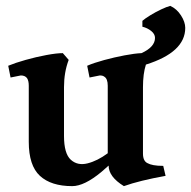

<svg xmlns="http://www.w3.org/2000/svg" viewBox="-20 -618 651 654"><path d="M467 -321V-95Q467 -69 483 -62Q490 -58 503 -55.5Q516 -53 536 -53L544 -19Q455 -3 402 16Q350 -16 350 -54Q343 -48 337 -42.5Q331 -37 325 -32Q267 16 226 16Q154 16 116 -19Q78 -54 78 -135V-326Q78 -343 72 -352Q65 -361 51 -361L16 -354L8 -394Q32 -404 67.5 -414Q103 -424 138 -430.5Q173 -437 194 -437L214 -414Q198 -372 198 -321V-155Q198 -95 221 -74Q244 -53 278 -61.5Q312 -70 347 -96V-326Q347 -350 335 -357Q330 -361 320 -361L285 -354L277 -394Q300 -404 335 -413.5Q370 -423 404.5 -429.5Q439 -436 462 -437Q508 -458 508 -489Q508 -502 495 -512.5Q482 -523 465 -527V-547Q474 -555 492 -566Q510 -577 529 -586Q548 -595 560 -598Q582 -588 596.5 -565.5Q611 -543 611 -523Q611 -440 477 -398Q467 -367 467 -321Z"/></svg>

Font: Buenard
Style: Regular
Weight: 400
Version: Version 2.000